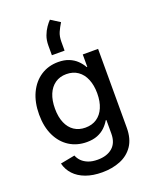

<svg xmlns="http://www.w3.org/2000/svg" viewBox="-182 -904 959 1213"><g transform="rotate(-20 297.5 -297.0)"><path d="M291 212.9Q227.5 212.9 180.2 195.3Q132.8 177.7 103.3 146Q73.7 114.3 63 71.3L160.2 52.7Q168 73.7 184.8 90.6Q201.7 107.4 227.8 117.7Q253.9 127.9 290.5 127.9Q353 127.9 389.9 96.2Q426.8 64.5 426.8 2V-88.9H422.4Q408.2 -64.5 387 -44.2Q365.7 -23.9 335.7 -12Q305.7 0 264.6 0Q198.7 0 147.7 -32.2Q96.7 -64.5 67.9 -124.3Q39.1 -184.1 39.1 -266.1Q39.1 -348.6 67.9 -409.7Q96.7 -470.7 147.7 -504.2Q198.7 -537.6 265.1 -537.6Q306.2 -537.6 336.7 -525.1Q367.2 -512.7 388.9 -491.7Q410.6 -470.7 424.3 -445.8H428.2V-529.3H531.2V0Q531.2 74.7 499.3 121.8Q467.3 168.9 412.6 190.9Q357.9 212.9 291 212.9ZM287.1 -88.9Q332 -88.9 364 -110.6Q396 -132.3 413.1 -172.4Q430.2 -212.4 430.2 -267.1Q430.2 -321.8 413.3 -362.5Q396.5 -403.3 364.3 -425.8Q332 -448.2 287.1 -448.2Q243.2 -448.2 211.4 -426Q179.7 -403.8 162.8 -363.3Q146 -322.8 146 -267.1Q146 -211.4 163.1 -171.4Q180.2 -131.3 211.9 -110.1Q243.7 -88.9 287.1 -88.9ZM243.2 -591.3V-655.3Q243.2 -692.4 253.9 -721.2Q264.6 -750 279.8 -771.7Q294.9 -793.5 308.1 -806.6L369.1 -768.1Q352.1 -740.2 340.3 -713.9Q328.6 -687.5 328.6 -650.9V-591.3Z"/></g></svg>

Font: Inter 24pt Medium
Style: Regular
Weight: 500
Designer: Rasmus Andersson
Foundry: rsms
Version: Version 4.001;git-66647c0bb